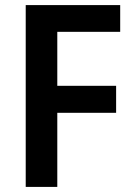

<svg xmlns="http://www.w3.org/2000/svg" viewBox="-20 -734 521 754"><path d="M205 0V-291H436V-397H205V-609H452V-714H81V0Z"/></svg>

Font: Noto Sans Myanmar UI SemiCondensed SemiBold
Style: Regular
Weight: 600
Width: 4
Designer: Monotype Design Team
Foundry: Monotype Imaging Inc.
Version: Version 2.103